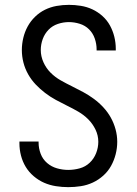

<svg xmlns="http://www.w3.org/2000/svg" viewBox="-20 -763 565 791"><path d="M261 8Q236 8 210.5 4Q185 0 162 -10Q139 -20 119 -37Q99 -54 86 -75.5Q73 -97 66.5 -122Q60 -147 60 -173V-180H139V-175Q139 -152 147.5 -129.5Q156 -107 174 -91.5Q192 -76 215 -69.5Q238 -63 261 -63Q285 -63 308.5 -69.5Q332 -76 349.5 -92.5Q367 -109 376 -132Q385 -155 385 -179Q385 -205 373.5 -229Q362 -253 343.5 -271.5Q325 -290 302.5 -303Q280 -316 256.5 -327.5Q233 -339 210 -351.5Q187 -364 166 -380Q145 -396 127 -415Q109 -434 96 -457Q83 -480 76.5 -505.5Q70 -531 70 -557Q70 -582 76 -607Q82 -632 94 -654Q106 -676 124.5 -694Q143 -712 165.5 -723Q188 -734 213 -738.5Q238 -743 264 -743Q288 -743 313 -739Q338 -735 360.5 -724.5Q383 -714 402 -697Q421 -680 433 -658Q445 -636 451 -611.5Q457 -587 457 -562V-555H378V-560Q378 -582 370.5 -604Q363 -626 347 -642Q331 -658 308.5 -665Q286 -672 264 -672Q241 -672 218.5 -664.5Q196 -657 180 -640.5Q164 -624 156 -602Q148 -580 148 -557Q148 -531 159 -506.5Q170 -482 188.5 -463.5Q207 -445 230 -432Q253 -419 276.5 -407.5Q300 -396 323 -383.5Q346 -371 367 -355.5Q388 -340 406 -320.5Q424 -301 436.5 -278.5Q449 -256 456 -230.5Q463 -205 463 -179Q463 -153 456.5 -127.5Q450 -102 437.5 -79.5Q425 -57 405.5 -39.5Q386 -22 362.5 -11Q339 0 313 4Q287 8 261 8Z"/></svg>

Font: Iosevka Pride
Style: Regular
Weight: 400
Monospace: yes
Designer: Belleve Invis
Foundry: Belleve Invis
Version: Version 30.3.1; ttfautohint (v1.8.4)